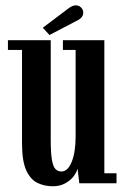

<svg xmlns="http://www.w3.org/2000/svg" viewBox="-20 -670 456 702"><path d="M173.5 11Q142.5 11 117 -1.2Q91.5 -13.5 76 -47.2Q60.5 -81 60.5 -146.5V-487.5H9V-523H165.5V-158Q165.5 -110.5 169.8 -85.8Q174 -61 182.8 -52Q191.5 -43 204.5 -43Q228 -43 242.2 -78.2Q256.5 -113.5 256.5 -172V-487.5H210V-523H361.5V-36.5H406V0H270L263.5 -54Q261 -41.5 249.8 -26.2Q238.5 -11 219 0Q199.5 11 173.5 11ZM161 -542 136.5 -568.5 228.5 -638Q244.5 -650.5 257 -650.5Q273 -650.5 281.5 -636Q284.5 -630.5 284.5 -623.5Q284.5 -604 256.5 -592Z"/></svg>

Font: Imbue 10pt SemiBold
Style: Regular
Weight: 600
Designer: Tyler Finck
Foundry: Etcetera Type Company
Version: Version 1.102; ttfautohint (v1.8.3)